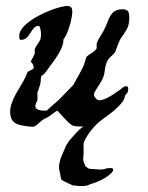

<svg xmlns="http://www.w3.org/2000/svg" viewBox="-20 -418 498 647"><path d="M14.2 -41.5Q14.2 -56.2 20.5 -73.2Q24.4 -84.5 33.2 -101.1Q39.6 -112.8 49.3 -128.4Q56.2 -140.1 60.1 -147Q63 -152.3 64.9 -156.7Q66.4 -159.7 67.9 -163.1Q69.8 -168 71.3 -171.4Q73.2 -174.8 73.2 -175.8L90.3 -185.1Q90.8 -185.5 91.3 -186Q92.3 -186.5 92.8 -187.5L93.8 -189.5Q93.8 -194.8 90.8 -200.7Q87.9 -206.5 83.5 -210.4Q84.5 -212.4 86.9 -217.3Q88.4 -219.7 88.9 -220.7Q92.8 -228 94.7 -232.4Q96.2 -235.8 97.2 -237.3V-252Q99.1 -258.3 104.5 -266.1Q106.4 -268.6 107.9 -271Q113.3 -278.8 115.2 -283.7Q118.2 -290 118.2 -302.2Q118.2 -308.1 117.7 -312Q116.7 -320.8 112.3 -331.1H109.9Q101.1 -331.1 93.3 -322.3Q89.4 -317.9 84 -309.6Q78.1 -300.3 74.2 -295.4Q64 -283.7 51.8 -283.7Q49.3 -283.7 48.3 -284.2Q46.9 -284.7 45.4 -287.1L44.9 -298.3Q44.9 -310.1 55.2 -323.2Q63.5 -334 78.6 -345.2Q93.3 -356.4 113.3 -366.7Q129.9 -375.5 147.9 -382.3Q166 -389.6 181.6 -393.6Q198.2 -397.9 206.5 -397.9Q215.3 -397.9 220.2 -392.6Q223.6 -388.2 223.6 -378.9Q223.6 -372.1 221.7 -360.4Q219.7 -350.6 217.3 -340.3Q213.9 -328.1 210 -316.9Q206.1 -306.6 203.1 -299.8Q201.7 -296.4 199.7 -293.9Q199.2 -293 198.2 -291.5Q195.8 -288.6 194.8 -286.6Q193.4 -284.7 193.4 -283.7V-276.4Q190.9 -262.2 182.1 -245.1Q176.3 -234.4 166 -219.2Q157.7 -207 149.9 -196.8Q138.2 -181.6 135.3 -176.8Q129.9 -168.5 123 -164.6Q119.6 -162.1 118.7 -159.7Q118.2 -158.2 117.7 -153.8Q117.7 -150.9 117.2 -146.5Q116.7 -142.6 116.7 -140.1Q116.2 -136.2 115.7 -134.8Q115.2 -133.8 114.3 -130.4Q112.8 -125 109.9 -116.7Q109.4 -115.2 109.4 -114.7Q106.4 -106.9 106 -106.4Q105.5 -105.5 106 -98.6Q106.4 -93.3 106.4 -85.4Q106.4 -85.4 106.4 -85.4Q106.4 -81.1 106 -80.1Q105.5 -79.6 104 -76.2Q99.6 -67.4 99.1 -61.5Q98.6 -52.2 109.9 -47.9Q116.7 -45.4 126.5 -45.4H137.7Q139.2 -46.9 142.6 -49.8Q147 -53.7 151.4 -58.1Q155.8 -62 160.2 -65.9Q164.1 -69.3 168.9 -73.2Q182.6 -85 199.2 -103Q210 -114.7 227.1 -131.8Q235.4 -147.5 242.2 -159.2Q254.9 -181.6 260.7 -194.3Q263.2 -199.7 264.6 -205.6Q265.6 -208 266.6 -210.9Q268.6 -216.8 269.5 -221.2Q270.5 -224.6 271 -225.1Q271.5 -227.1 277.8 -231.9Q279.3 -232.9 280.8 -233.9Q288.6 -239.7 293.9 -242.7Q296.9 -244.6 298.3 -246.1Q300.3 -247.6 303.2 -251.5Q305.7 -254.4 305.7 -254.9V-271Q308.1 -278.8 314 -289.1Q316.4 -293 319.3 -297.9Q324.7 -306.2 327.6 -311.5Q332 -319.3 335.9 -328.1Q339.8 -336.9 342.3 -344.2Q347.7 -358.4 353 -366.7Q359.4 -376 367.2 -380.9Q377.4 -386.7 392.1 -386.7Q401.4 -386.7 406.2 -384.3Q410.6 -381.8 413.1 -377Q415 -372.6 415.5 -363.8Q415.5 -360.4 415.5 -356.9Q415.5 -339.8 410.6 -326.7Q407.7 -319.8 401.9 -310.5Q397 -302.2 392.1 -295.9Q384.8 -286.1 381.8 -278.8Q379.9 -274.4 377.9 -269Q376.5 -264.2 373.5 -257.3Q372.1 -252.9 370.6 -249.5Q368.7 -243.7 368.2 -242.7Q367.7 -241.7 364.3 -238.3Q361.8 -235.8 359.9 -233.4Q355.5 -229 350.6 -224.6Q349.1 -223.6 347.2 -221.2Q336.9 -209.5 333 -180.7Q332.5 -176.8 332 -173.8Q329.6 -156.7 319.8 -141.6Q318.8 -139.6 316.4 -135.7Q306.6 -120.6 302.7 -114.3Q296.4 -103.5 296.4 -99.1Q296.4 -94.7 300.8 -88.9Q307.1 -80.1 316.4 -80.1Q323.2 -80.1 335.4 -85.4Q345.7 -89.8 358.9 -98.1Q368.2 -104 381.8 -113.8Q389.2 -119.1 394.5 -123.5Q398.9 -127 401.4 -127.4Q402.3 -127.4 403.8 -127.4Q410.6 -127.4 411.6 -123.5Q412.1 -121.6 412.1 -117.7Q412.1 -114.7 411.6 -113.3Q411.6 -112.8 411.1 -111.3Q411.1 -110.4 411.1 -109.9Q411.1 -108.4 408.7 -105.5Q408.2 -104.5 407.7 -103.5Q404.8 -100.1 402.8 -98.1Q401.4 -96.7 401.4 -96.2L399.4 -86.9Q396.5 -78.6 386.7 -67.4Q379.9 -59.6 370.1 -50.8Q358.9 -40.5 345.2 -30.3Q335 -22.9 331.5 -20.5Q315.9 -9.8 304.2 2Q296.4 9.8 288.1 20Q278.8 31.7 272.5 42Q265.6 53.2 263.2 60.5Q261.2 65.9 261.2 70.3L261.7 75.2V98.6L260.3 115.7Q260.3 119.6 260.7 123Q261.7 127.4 263.7 131.8Q266.1 136.2 267.1 141.6L273.4 146Q275.9 149.4 280.3 150.4Q282.7 150.9 288.1 151.4L319.3 153.3Q328.1 153.3 334.5 150.9Q340.3 148.4 347.7 148.4H354.5Q361.3 148.4 361.3 154.3Q361.3 155.8 360.8 157.2Q359.4 161.6 351.6 168.5Q339.4 179.2 322.3 188Q305.2 196.8 287.1 201.7L272.9 207.5Q267.6 208.5 258.8 209Q253.9 209 251 209Q243.7 209 233.9 207.5Q228.5 207 223.1 206.1L217.3 202.6Q210.9 200.7 204.1 196.8Q200.2 194.8 194.8 192.4L187.5 188L184.6 179.7Q184.6 173.8 182.1 165.5Q181.6 163.6 181.2 161.1Q178.7 152.3 178.7 145Q178.7 139.2 180.7 129.9Q182.1 123 184.1 116.7Q186.5 109.4 191.4 99.1Q193.8 93.8 196.3 87.9L202.1 73.7L212.4 57.1L230.5 36.6Q246.1 18.6 261.2 7.8Q258.3 8.3 252.4 8.3Q252.4 8.3 252.4 8.3Q243.7 8.3 238.8 7.8Q230.5 7.3 225.6 5.4Q220.7 3.4 212.9 -3.4Q207.5 -8.3 199.2 -17.1Q192.4 -23.9 185.5 -31.7Q177.7 -40 173.3 -45.4Q163.6 -40 154.8 -32.7Q144.5 -23.9 134.3 -20Q127.4 -17.1 118.7 -9.8Q115.7 -7.3 112.3 -4.4Q105 2.4 100.6 5.4Q94.7 9.3 89.4 9.3L76.7 8.3Q62.5 6.3 55.2 4.9Q39.6 2 31.2 -3.4Q23.4 -8.3 19 -17.1Q14.2 -27.3 14.2 -41.5Z"/></svg>

Font: IM FELL English
Style: Italic
Weight: 400
Italic angle: -18°
Designer: Igino Marini
Foundry: Igino Marini
Version: 3.00